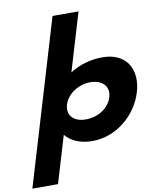

<svg xmlns="http://www.w3.org/2000/svg" viewBox="-121 -946 1046 1291"><g transform="rotate(-10 402.0 -300.0)"><path d="M797.5 -256C842.3 -406 773.8 -528 609.7 -528C526.3 -528 450.4 -505 387.3 -464L505.8 -860H328.4L-6.7 260H168.3L263.5 -58H265.9C299.3 -16 362.6 15 447.3 15C611.4 15 752.6 -106 797.5 -256ZM609.5 -256C588.5 -186 515.5 -136 428.4 -136C344.9 -136 299.8 -186 320.7 -256C341.9 -327 420.6 -377 500.4 -377C581.5 -377 630.7 -327 609.5 -256Z"/></g></svg>

Font: Hussar
Style: BdSuprExtOblThree
Weight: 700
Foundry: Cannot Into Space Fonts
Version: Version 2.00